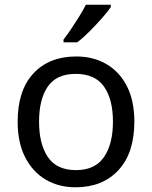

<svg xmlns="http://www.w3.org/2000/svg" viewBox="-20 -786 645 816"><path d="M551 -269Q551 -136 483.5 -63Q416 10 301 10Q230 10 174.5 -22.5Q119 -55 87 -117.5Q55 -180 55 -269Q55 -402 122 -474Q189 -546 304 -546Q377 -546 432.5 -513.5Q488 -481 519.5 -419.5Q551 -358 551 -269ZM146 -269Q146 -174 183.5 -118.5Q221 -63 303 -63Q384 -63 422 -118.5Q460 -174 460 -269Q460 -364 422 -418Q384 -472 302 -472Q220 -472 183 -418Q146 -364 146 -269ZM451 -756Q439 -738 414 -709.5Q389 -681 360.5 -652.5Q332 -624 308 -606H250V-618Q265 -637 282.5 -663Q300 -689 317 -716.5Q334 -744 345 -766H451Z"/></svg>

Font: Noto Kufi Arabic
Style: Regular
Weight: 400
Designer: Monotype Design Team, David Williams, Khaled Hosny
Foundry: Google LLC
Version: Version 2.109; ttfautohint (v1.8.4.7-5d5b)